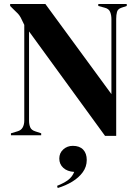

<svg xmlns="http://www.w3.org/2000/svg" viewBox="-20 -680 693 965"><path d="M35 0V-10L68 -20Q86 -25 94 -39.5Q102 -54 102 -74V-555Q91 -579 84.5 -591Q78 -603 70 -611.5Q62 -620 48 -633L31 -650V-660H208L540 -207V-584Q540 -604 533.5 -620Q527 -636 507 -641L474 -650V-660H617V-650L590 -641Q572 -635 568 -620Q564 -605 564 -585V3H508L126 -522V-74Q126 -54 132 -40Q138 -26 157 -20L187 -10V0ZM270 265 267 254Q302 240 322.5 224.5Q343 209 353 184Q318 182 298 163.5Q278 145 278 117Q278 89 298 71Q318 53 346 53Q380 53 398 72Q416 91 416 124Q416 158 396 185.5Q376 213 343 233Q310 253 270 265Z"/></svg>

Font: DM Serif Display
Style: Regular
Weight: 400
Designer: Colophon Foundry, Frank Grießhammer
Foundry: Colophon Foundry
Version: Version 5.200; ttfautohint (v1.8.3)